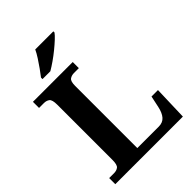

<svg xmlns="http://www.w3.org/2000/svg" viewBox="-262 -1054 1177 1177"><g transform="rotate(-45 327.0 -465.5)"><path d="M28 0V-53H70Q92 -53 106.5 -64Q121 -75 121 -118V-596Q121 -639 106.5 -650Q92 -661 70 -661H28V-714H373V-661H331Q310 -661 295 -650.5Q280 -640 280 -600V-61H466Q501 -61 520.5 -83.5Q540 -106 549 -148L565 -223H621L614 0ZM168 -784Q183 -803 201.5 -829Q220 -855 237.5 -882Q255 -909 265 -931H422V-921Q413 -908 391.5 -888Q370 -868 343 -846Q316 -824 288 -804.5Q260 -785 236 -771H168Z"/></g></svg>

Font: Noto Serif Yezidi
Style: Bold
Weight: 700
Designer: Dalton Maag Ltd
Foundry: Dalton Maag Ltd
Version: Version 1.001; ttfautohint (v1.8.4.7-5d5b)